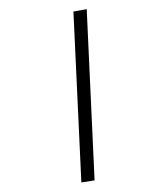

<svg xmlns="http://www.w3.org/2000/svg" viewBox="-264 -843 874 999"><g transform="rotate(-30 173.5 -344.0)"><path d="M1 64 -64 39 345 -752 411 -728Z"/></g></svg>

Font: Nunito Sans 10pt SemiExpanded
Style: Italic
Weight: 400
Width: 6
Italic angle: -9°
Designer: Vernon Adams
Foundry: Vernon Adams
Version: Version 3.101;gftools[0.9.27]